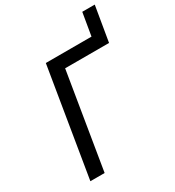

<svg xmlns="http://www.w3.org/2000/svg" viewBox="-208 -1010 1031 1132"><g transform="rotate(-30 307.0 -444.5)"><path d="M71 0 192 -735H503L529 -889H614L574 -651H275L168 0Z"/></g></svg>

Font: Iosevka Md Ex Obl
Style: Regular
Weight: 500
Width: 7
Italic angle: -9°
Monospace: yes
Designer: Belleve Invis
Foundry: Belleve Invis
Version: Version 32.5.0; ttfautohint (v1.8.4)